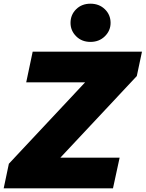

<svg xmlns="http://www.w3.org/2000/svg" viewBox="-21 -1020 789 1040"><path d="M469 -793Q422 -793 391.5 -823.5Q361 -854 361 -896Q361 -940 391.5 -970Q422 -1000 469 -1000Q516 -1000 547 -970Q578 -940 578 -896Q578 -854 547 -823.5Q516 -793 469 -793ZM-1 0 27 -133 440 -574H121L156 -740H748L720 -608L306 -166H627L591 0Z"/></svg>

Font: Be Vietnam Pro Black
Style: Italic
Weight: 900
Italic angle: -12°
Designer: Lam Bao, Tony Le, Vietanh Nguyen
Foundry: Yellow Type Foundry
Version: Version 1.002; ttfautohint (v1.8.3)